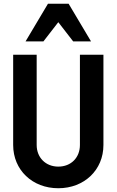

<svg xmlns="http://www.w3.org/2000/svg" viewBox="-20 -991 620 1021"><path d="M530 -700H405V-220C405 -153 358 -105 290 -105C223 -105 175 -153 175 -220V-700H50V-220C50 -87 152 10 290 10C428 10 530 -87 530 -220ZM116 -771H211L290 -873L369 -771H464L345 -971H235Z"/></svg>

Font: CommitMono-dimboump
Style: Bold
Weight: 700
Monospace: yes
Designer: Eigil Nikolajsen
Foundry: Eigil Nikolajsen
Version: Version 1.143